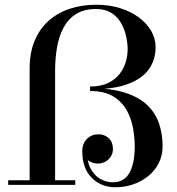

<svg xmlns="http://www.w3.org/2000/svg" viewBox="-20 -780 746 810"><path d="M105 0V-491Q105 -557 125.8 -607.2Q146.5 -657.5 184.2 -691.5Q222 -725.5 273.5 -742.8Q325 -760 386.5 -760Q440.5 -760 486.2 -745.8Q532 -731.5 565.8 -706.5Q599.5 -681.5 618 -649.2Q636.5 -617 636.5 -581Q636.5 -529.5 609.2 -489.5Q582 -449.5 521.2 -426.2Q460.5 -403 360 -403V-415Q406 -415 436.8 -430.2Q467.5 -445.5 485.5 -469.2Q503.5 -493 511 -520.2Q518.5 -547.5 518.5 -571.5Q518.5 -598.5 511.8 -628.2Q505 -658 490 -684Q475 -710 449 -726Q423 -742 385 -742Q335.5 -742 302 -721.5Q268.5 -701 248.8 -664.8Q229 -628.5 220.8 -581.5Q212.5 -534.5 212.5 -481V0ZM14.5 0V-19.5H297.5V0ZM467 10Q406.5 10 366.8 -30Q327 -70 327 -142Q327 -175 347 -194.2Q367 -213.5 395.5 -213.5Q421 -213.5 438.8 -197Q456.5 -180.5 456.5 -151.5Q456.5 -133.5 447.5 -119.5Q438.5 -105.5 424 -97.8Q409.5 -90 392.5 -90Q380 -90 365.2 -96Q350.5 -102 339.5 -113.8Q328.5 -125.5 328 -142H347Q347 -97.5 362.5 -68.5Q378 -39.5 403 -25.2Q428 -11 455.5 -11Q485 -11 503.5 -25Q522 -39 531.5 -61.5Q541 -84 544.8 -110Q548.5 -136 548.5 -160Q548.5 -195.5 541.8 -236.2Q535 -277 515.5 -313.2Q496 -349.5 458.5 -372.8Q421 -396 360 -396V-408Q450.5 -408 510 -388.2Q569.5 -368.5 603.5 -334.5Q637.5 -300.5 651.8 -256.5Q666 -212.5 666 -163.5Q666 -124 649.8 -92Q633.5 -60 605.5 -37.2Q577.5 -14.5 541.8 -2.2Q506 10 467 10Z"/></svg>

Font: Bodoni Moda Medium
Style: Regular
Weight: 500
Designer: Owen Earl
Foundry: indestructible type
Version: Version 2.005